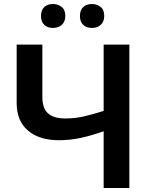

<svg xmlns="http://www.w3.org/2000/svg" viewBox="-20 -936 757 956"><path d="M184.1 -856C184.1 -815.4 210.4 -796.9 244.1 -796.9C275.9 -796.9 305.2 -815.4 305.2 -856C305.2 -877 298.8 -892.6 286.6 -901.9C274.4 -911.1 260.3 -916 244.1 -916C210.4 -916 184.1 -898.4 184.1 -856ZM377.9 -856C377.9 -815.4 404.8 -796.9 438 -796.9C469.7 -796.9 499 -815.4 499 -856C499 -877 492.7 -892.6 480.5 -901.9C468.3 -911.1 454.1 -916 438 -916C404.8 -916 377.9 -898.4 377.9 -856ZM624 -713.9H496.1V-383.8C459.5 -372.1 426.3 -362.8 397.5 -356.4C368.7 -349.6 337.9 -346.2 305.2 -346.2C223.6 -346.2 190.9 -381.8 190.9 -454.1V-713.9H63V-422.9C63 -363.8 81.5 -317.9 119.1 -286.1C156.2 -253.9 208 -237.8 274.9 -237.8C349.6 -237.8 414.6 -254.4 496.1 -282.2V0H624Z"/></svg>

Font: Noto Reveo Sans
Style: Regular
Weight: 600
Designer: Monotype Design Team
Foundry: Monotype Imaging Inc.
Version: Version 2.007